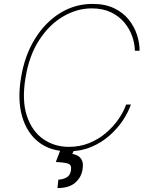

<svg xmlns="http://www.w3.org/2000/svg" viewBox="-20 -757 763 973"><path d="M687.5 -500H663.4Q663 -536.2 649.7 -573.9Q636.4 -611.5 609.6 -643.5Q582.7 -675.4 541.7 -695Q500.7 -714.5 444.6 -714.5Q370.4 -714.5 300.4 -673.8Q230.5 -633.2 179.2 -554.9Q127.8 -476.6 109.4 -363.6Q90.2 -249.3 115.8 -171.2Q141.3 -93 198.2 -52.9Q255 -12.8 329.5 -12.8Q384.9 -12.8 432.4 -32.1Q479.8 -51.5 517 -83.3Q554.3 -115.1 580.4 -152.9Q606.5 -190.7 619.3 -227.3H643.5Q630.3 -188.9 603 -147.5Q575.6 -106.2 535.3 -70.3Q495 -34.4 442.3 -12.3Q389.6 9.9 325.3 9.9Q235.8 9.9 175.8 -36.9Q115.8 -83.8 91.8 -168Q67.8 -252.1 86.6 -363.6Q104.8 -475.1 156.6 -559.3Q208.5 -643.5 283.9 -690.3Q359.4 -737.2 448.9 -737.2Q513.1 -737.2 558.6 -715.2Q604 -693.2 632.5 -657.5Q660.9 -621.8 674.2 -580.4Q687.5 -539.1 687.5 -500ZM288.4 -2.8H358L346.6 22.7Q360.1 24.9 374.1 32.3Q388.1 39.8 395.8 56.8Q403.4 73.9 397.7 105.1Q391 143.1 360.3 169.6Q329.5 196 271.3 196L275.6 153.4Q297.2 152.7 316.6 142.6Q335.9 132.5 339.5 106.5Q344.1 79.2 326.2 72.6Q308.2 66.1 262.8 63.9Z"/></svg>

Font: Inter UI Thin
Style: Italic
Weight: 100
Italic angle: -9.39999°
Designer: Rasmus Andersson
Foundry: rsms
Version: 3.2;8d6f07862